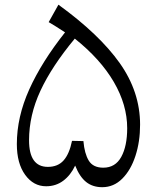

<svg xmlns="http://www.w3.org/2000/svg" viewBox="-20 -780 660 807"><path d="M225.6 -760.3Q397.5 -635.7 483.2 -514.9Q568.8 -394 568.8 -255.9Q568.8 -184.6 549.3 -124.8Q529.8 -64.9 493.9 -29.1Q458 6.8 409.7 6.8Q369.6 6.8 342.3 -14.9Q314.9 -36.6 295.9 -84Q276.9 -43.5 245.8 -20.3Q214.8 2.9 173.8 2.9Q120.6 2.9 85.7 -45.2Q50.8 -93.3 50.8 -174.3Q50.8 -288.1 102.8 -403.8Q154.8 -519.5 253.4 -644Q210.9 -671.9 184.6 -687ZM294.4 -617.7Q197.8 -501.5 149.9 -398.4Q102.1 -295.4 102.1 -190.4Q102.1 -78.6 181.2 -78.6Q223.1 -78.6 247.3 -105.7Q271.5 -132.8 282.7 -188L330.6 -187Q335 -134.8 353 -105Q371.1 -75.2 414.1 -75.2Q464.8 -75.2 489.7 -120.6Q514.6 -166 514.6 -241.2Q514.6 -338.9 458.5 -435.3Q402.3 -531.7 294.4 -617.7Z"/></svg>

Font: Pinar-FD Regular
Style: FD-Regular
Weight: 400
Designer: Amin Abedi
Version: Version 3.000